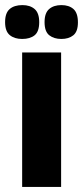

<svg xmlns="http://www.w3.org/2000/svg" viewBox="-43 -734 326 754"><path d="M44 0V-528H197V0ZM198 -581Q169 -581 150.5 -595.5Q132 -610 132 -647Q132 -683 150 -698.5Q168 -714 198 -714Q228 -714 245.5 -698.5Q263 -683 263 -646Q263 -610 245 -595.5Q227 -581 198 -581ZM44 -581Q14 -581 -4.5 -596Q-23 -611 -23 -647Q-23 -683 -5 -698.5Q13 -714 45 -714Q75 -714 93 -698.5Q111 -683 111 -647Q111 -610 93 -595.5Q75 -581 44 -581Z"/></svg>

Font: Bricolage Grotesque 24pt Condensed ExtraBold
Style: Regular
Weight: 800
Width: 3
Designer: Mathieu Triay
Foundry: Atelier Triay
Version: Version 1.001;gftools[0.9.33.dev8+g029e19f]